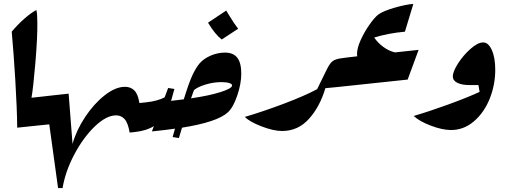

<svg xmlns="http://www.w3.org/2000/svg" viewBox="-20 -650 2583 982"><path d="M228 -142 185 -25 164 -7 68 3Q67 -95 58.5 -236.5Q50 -378 40 -488Q68 -522 103 -553Q138 -584 166 -599Q171 -579 171 -536Q172 -459 161 -329.5Q150 -200 141 -150L222 -159Z M736 -110 693 7 672 25 643 28Q635 -21 617.5 -40.5Q600 -60 574 -60Q524 -60 465 -3.5Q406 53 360 140Q314 227 300 312H277L232 -14L163 -7L221 -159L331 -171L351 86Q371 15 416 -52.5Q461 -120 516 -163Q571 -206 619 -206Q649 -206 667.5 -187Q686 -168 693 -123L730 -127Z M1214 -273Q1214 -222 1193.5 -161.5Q1173 -101 1146 -76Q1093 -26 911 3L895 56L863 51L875 8Q826 15 786 19L757 22L767 -5Q731 18 672 25L730 -127Q785 -133 822 -152L840 -200L872 -195L855 -134L862 -135Q899 -139 920 -142Q946 -226 963.5 -264Q981 -302 1001 -326Q1023 -351 1058.5 -366Q1094 -381 1131 -381Q1173 -381 1193.5 -355Q1214 -329 1214 -273ZM1167 -213Q1167 -221 1152 -225.5Q1137 -230 1112 -230Q1073 -230 1032.5 -218Q992 -206 972 -189L957 -147Q1052 -161 1109.5 -179.5Q1167 -198 1167 -213ZM1044 -534 1137 -596 1151 -573Q1179 -527 1198 -503L1114 -448Q1079 -475 1044 -534Z M1761 -339 1718 -222 1697 -204 1644 -199Q1617 -106 1561 -43Q1505 20 1423 20Q1379 20 1318 -3.5Q1257 -27 1232 -52Q1324 -79 1431.5 -119.5Q1539 -160 1602 -194L1653 -298Q1668 -328 1683 -338.5Q1698 -349 1733 -353L1755 -356Z M2121 -395 2065 -243 1697 -204 1755 -356 1807 -362Q1806 -366 1806 -374Q1806 -403 1824 -443.5Q1842 -484 1868 -521.5Q1894 -559 1914 -575Q1938 -593 1996 -610Q2054 -627 2094 -630L2051 -488Q1964 -480 1894 -458Q1911 -432 1940 -410.5Q1969 -389 2000 -382Z M2287 15Q2242 15 2183 -7.5Q2124 -30 2096 -57Q2175 -80 2272.5 -115.5Q2370 -151 2433 -180L2427 -215H2380Q2342 -215 2319 -226.5Q2296 -238 2296 -259Q2296 -284 2323 -326Q2350 -368 2387 -400.5Q2424 -433 2451 -433Q2478 -433 2495.5 -394Q2513 -355 2513 -293Q2513 -216 2484.5 -145Q2456 -74 2404 -29.5Q2352 15 2287 15Z"/></svg>

Font: Rakkas
Style: Regular
Weight: 400
Designer: Zeynep Akay
Foundry: Zeynep Akay
Version: Version 2.000